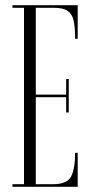

<svg xmlns="http://www.w3.org/2000/svg" viewBox="-20 -720 348 740"><path d="M28 0V-10H72.5V-690H28V-700H279.5V-570.5H269.5Q269.5 -611 264.5 -637.5Q259.5 -664 242.2 -677Q225 -690 188 -690H118V-355.5H235V-415.5H245V-286.5H235V-345.5H118V-10H184Q239 -10 254.2 -40Q269.5 -70 269.5 -131H279.5V0Z"/></svg>

Font: Imbue 100pt ExtraLight
Style: Regular
Weight: 200
Designer: Tyler Finck
Foundry: Etcetera Type Company
Version: Version 1.102; ttfautohint (v1.8.3)